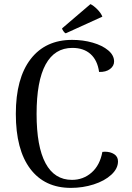

<svg xmlns="http://www.w3.org/2000/svg" viewBox="-20 -901 640 934"><path d="M57 -347Q57 -520 129 -613.5Q201 -707 331 -707Q384 -707 431 -693.5Q478 -680 506.5 -656Q535 -632 535 -602Q535 -580 515 -565Q495 -550 462 -551Q454 -608 420.5 -638Q387 -668 332 -668Q246 -668 202 -587.5Q158 -507 158 -347Q158 -188 201.5 -107Q245 -26 330 -26Q385 -26 425.5 -61.5Q466 -97 478 -162L490 -163Q517 -163 535.5 -151Q554 -139 554 -116Q554 -81 521.5 -51Q489 -21 436 -4Q383 13 325 13Q197 13 127 -80Q57 -173 57 -347ZM300 -739Q294 -741 288 -750Q282 -759 282 -763L420 -881Q435 -874 453 -856Q471 -838 478 -820Z"/></svg>

Font: Arima Madurai Medium
Style: Regular
Weight: 500
Designer: Joana Correia and Natanael Gama
Foundry: NDISCOVER
Version: Version 1.020